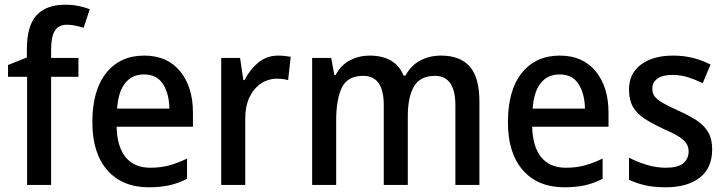

<svg xmlns="http://www.w3.org/2000/svg" viewBox="-20 -785 3081 815"><path d="M313 -459H197V0H95V-459H14V-509L94 -541V-575Q94 -676 135.5 -720.5Q177 -765 256 -765Q288 -765 314 -759.5Q340 -754 361 -746L335 -667Q319 -672 301 -676Q283 -680 264 -680Q229 -680 213 -655Q197 -630 197 -575V-539H313Z M592 -549Q690 -549 744.5 -482.5Q799 -416 799 -307V-247H475Q477 -162 513.5 -117.5Q550 -73 618 -73Q662 -73 698.5 -83Q735 -93 774 -112V-26Q737 -7 699 1.5Q661 10 612 10Q499 10 435.5 -62.5Q372 -135 372 -266Q372 -402 431 -475.5Q490 -549 592 -549ZM591 -469Q541 -469 511.5 -432.5Q482 -396 477 -324H699Q698 -387 672 -428Q646 -469 591 -469Z M1161 -549Q1174 -549 1188 -547.5Q1202 -546 1214 -544L1203 -445Q1193 -448 1180 -449.5Q1167 -451 1156 -451Q1119 -451 1088 -430.5Q1057 -410 1039 -372Q1021 -334 1021 -282V0H919V-539H999L1013 -445H1018Q1040 -489 1076 -519Q1112 -549 1161 -549Z M1852 -549Q1934 -549 1974.5 -502Q2015 -455 2015 -354V0H1913V-338Q1913 -463 1826 -463Q1764 -463 1737.5 -418.5Q1711 -374 1711 -290V0H1609V-339Q1609 -463 1522 -463Q1455 -463 1431 -413Q1407 -363 1407 -273V0H1305V-539H1386L1399 -467H1405Q1427 -509 1465.5 -529Q1504 -549 1548 -549Q1659 -549 1693 -464H1701Q1725 -508 1764.5 -528.5Q1804 -549 1852 -549Z M2356 -549Q2454 -549 2508.5 -482.5Q2563 -416 2563 -307V-247H2239Q2241 -162 2277.5 -117.5Q2314 -73 2382 -73Q2426 -73 2462.5 -83Q2499 -93 2538 -112V-26Q2501 -7 2463 1.5Q2425 10 2376 10Q2263 10 2199.5 -62.5Q2136 -135 2136 -266Q2136 -402 2195 -475.5Q2254 -549 2356 -549ZM2355 -469Q2305 -469 2275.5 -432.5Q2246 -396 2241 -324H2463Q2462 -387 2436 -428Q2410 -469 2355 -469Z M3003 -151Q3003 -72 2950.5 -31Q2898 10 2805 10Q2756 10 2718.5 1.5Q2681 -7 2650 -22V-116Q2681 -99 2723 -86Q2765 -73 2806 -73Q2856 -73 2879.5 -91.5Q2903 -110 2903 -142Q2903 -161 2894 -175.5Q2885 -190 2861.5 -205Q2838 -220 2792 -240Q2747 -261 2715 -282Q2683 -303 2666.5 -332Q2650 -361 2650 -405Q2650 -473 2701 -511Q2752 -549 2837 -549Q2881 -549 2920 -539.5Q2959 -530 2996 -511L2963 -432Q2932 -447 2900.5 -457Q2869 -467 2834 -467Q2793 -467 2771 -451.5Q2749 -436 2749 -409Q2749 -389 2759 -375.5Q2769 -362 2793.5 -348Q2818 -334 2862 -314Q2905 -295 2937 -274Q2969 -253 2986 -224Q3003 -195 3003 -151Z"/></svg>

Font: Noto Sans Tamil SemiCondensed Medium
Style: Regular
Weight: 500
Width: 4
Designer: Jelle Bosma - Monotype Design Team
Foundry: Monotype Imaging Inc.
Version: Version 2.004; ttfautohint (v1.8.4.7-5d5b)